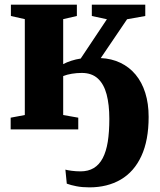

<svg xmlns="http://www.w3.org/2000/svg" viewBox="-20 -558 692 828"><path d="M365.5 250Q334 250 309.8 245.2Q285.5 240.5 268 234L262 173.5Q270 176 288.8 178.5Q307.5 181 327.5 181Q360.5 181 384.2 166.8Q408 152.5 423 124Q438 95.5 444.8 53.2Q451.5 11 451.5 -45.5Q451.5 -106.5 439.8 -151Q428 -195.5 401.8 -219.5Q375.5 -243.5 332.5 -243.5Q311 -243.5 289.8 -240Q268.5 -236.5 252.5 -230V-62L317.5 -50.5V0H26V-50.5L87 -62V-475.5L27 -489V-538H311.5V-489L252.5 -475.5V-281.5Q267.5 -289.5 287.5 -296Q307.5 -302.5 328 -305.5L441 -475L376 -489V-538H606.5V-489L528 -475L414.5 -307.5Q461 -305.5 499.2 -287.2Q537.5 -269 564.8 -236.2Q592 -203.5 606.5 -157.5Q621 -111.5 621 -54Q621 47.5 589.5 115.2Q558 183 500.5 216.5Q443 250 365.5 250Z"/></svg>

Font: Merriweather 60pt Black
Style: Regular
Weight: 900
Version: Version 2.100